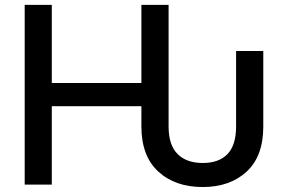

<svg xmlns="http://www.w3.org/2000/svg" viewBox="-20 -747 1157 777"><path d="M800.4 9.9Q688.6 9.9 620.4 -52.9Q552.2 -115.8 552.2 -235.1V-317.1H189.6V0H79.9V-727.3H189.6V-411.2H552.2V-727.3H662.3V-235.1Q662.3 -159.8 698.7 -123.6Q735.1 -87.4 800.4 -87.4Q866.1 -87.4 900.7 -123.6Q935.4 -159.8 935.4 -235.1V-540.5H1045.5V-235.1Q1045.5 -114.3 977.8 -52.2Q910.2 9.9 800.4 9.9Z"/></svg>

Font: Linik Sans Medium
Style: Regular
Weight: 500
Designer: Rasmus Andersson (font), Cristiano Sobral (main changes)
Foundry: rsms
Version: Version 3.018;June 1, 2022;FontCreator 14.0.0.2814 64-bit; t